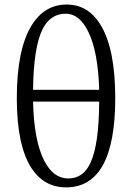

<svg xmlns="http://www.w3.org/2000/svg" viewBox="-20 -808 579 842"><path d="M269.5 13.7Q173.8 13.7 118.2 -70.3Q53.7 -169.9 53.7 -377Q53.7 -591.8 119.1 -697.3Q175.8 -788.1 272.5 -788.1Q369.1 -788.1 423.8 -694.3Q485.4 -588.9 485.4 -377.9Q485.4 13.7 269.5 13.7ZM279.3 -25.4Q345.7 -25.4 377 -94.7Q414.1 -173.8 415 -362.3H125Q128.9 -191.4 173.8 -103.5Q213.9 -25.4 279.3 -25.4ZM125 -414.1H415Q410.2 -581.1 367.2 -668.9Q328.1 -748 268.6 -748Q200.2 -748 166 -678.7Q127 -598.6 125 -414.1Z"/></svg>

Font: Bpmf GenYo Min R
Style: R
Weight: 400
Foundry: But Ko
Version: Version 1.320